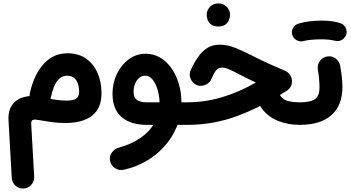

<svg xmlns="http://www.w3.org/2000/svg" viewBox="-20 -674 2014 1102"><path d="M367.3 -368.2Q318.8 -368.2 281.9 -347.7Q244.9 -327.1 218.5 -293Q192.1 -258.9 175.4 -217.6Q158.7 -176.3 150.6 -134.8Q144.7 -104.5 163.3 -83.4Q181.9 -62.4 208.7 -61.6Q233.3 -60.9 249.8 -75.5Q266.4 -90.1 271.2 -112.4Q278.6 -148.1 290.3 -176.9Q302.1 -205.7 320.7 -222.6Q339.4 -239.5 367.3 -239.5Q391.7 -239.5 406.4 -226Q421.1 -212.5 427.7 -191.6Q434.3 -170.7 434.3 -147.8Q434.3 -126.3 424.8 -115.2Q415.3 -104.1 399.1 -100.3Q382.9 -96.6 362.5 -96.6Q328.1 -96.6 291.5 -102.7Q254.9 -108.8 218.4 -116.6Q163.9 -128.8 119.8 -117.6Q75.6 -106.4 50.8 -72.9Q26 -39.3 28.9 16.6L47.5 347.2Q49 372.9 67.5 390.5Q86.1 408.1 111.8 408.1Q139.9 408.1 158.8 387.5Q177.7 366.8 176.1 337.8L159.1 36.9Q158.1 19.4 167.4 15Q176.6 10.5 197.5 14.3Q232.5 20.5 273.4 26.3Q314.2 32.1 356 32.1Q415.9 32.1 462.5 15.4Q509 -1.3 535.8 -39.2Q562.6 -77 562.6 -140.9Q562.6 -202 540.6 -253.6Q518.7 -305.2 475.2 -336.7Q431.8 -368.2 367.3 -368.2Z M824.5 42.7H1055.2Q1082.2 42.7 1100.8 23.6Q1119.5 4.5 1119.5 -22Q1119.5 -49 1100.8 -67.8Q1082.2 -86.7 1055.2 -86.7H823.4Q787 -86.7 766.8 -99.9Q746.7 -113.2 746.7 -147.8Q746.7 -173.1 755.4 -194Q764.2 -214.8 779.3 -227.3Q794.4 -239.7 813 -239.7Q833.3 -239.7 848.7 -224.9Q864.1 -210.1 874.6 -186.3Q885.1 -162.5 890.6 -134.6Q896.1 -106.7 896.1 -80.4Q896.1 -22.7 869.1 27.3Q842.2 77.3 790.3 114.7Q738.4 152.2 663.2 172.9Q637.8 179.9 622.1 201.2Q606.4 222.5 611.5 248.8Q616.5 274.8 639 290.3Q661.5 305.8 687.3 300.8Q754.2 287.2 814.4 253.4Q874.6 219.6 921.1 168.9Q967.7 118.2 994.4 53.7Q1021.2 -10.7 1021.2 -85.2Q1021.2 -142 1006.5 -192.4Q991.7 -242.9 964.5 -281.9Q937.4 -320.9 899.7 -343.2Q862.1 -365.5 815.9 -365.5Q763.1 -365.5 719.9 -334.2Q676.8 -302.9 651.2 -250.7Q625.7 -198.5 625.7 -136.1Q625.7 -47 677.8 -2.1Q729.9 42.7 824.5 42.7Z M1242.1 -417.7Q1200.9 -417.7 1171 -399.5Q1141.1 -381.2 1118.2 -348.8Q1095.2 -316.3 1075.4 -273.8Q1064.3 -249.9 1072.4 -226.7Q1080.4 -203.6 1098.4 -191.9Q1116.9 -179.9 1136.6 -181.6Q1156.2 -183.3 1171.5 -194Q1186.8 -204.6 1192.1 -218.3Q1208.1 -255.4 1220.7 -270.6Q1233.3 -285.9 1254.5 -285.9Q1272.8 -285.9 1298 -274.8Q1323.1 -263.8 1356.7 -245.6Q1378.1 -234.3 1400.9 -223.1Q1423.7 -211.9 1448.5 -200.3Q1350.5 -144.5 1252.9 -115.6Q1155.4 -86.7 1055.2 -86.7Q1028.3 -86.7 1009.2 -67.3Q990 -47.9 990 -22Q990 3.8 1009.2 23.3Q1028.3 42.7 1055.2 42.7Q1208.5 42.7 1348.3 -10.6Q1488.2 -64 1625.6 -153.1Q1655.9 -172.5 1655.9 -208Q1655.9 -226.6 1644.8 -243.4Q1633.7 -260.3 1616.6 -267.5Q1562.6 -290.4 1519.2 -310.1Q1475.7 -329.8 1441.4 -347.7Q1389.2 -374.6 1338.5 -396.2Q1287.8 -417.7 1242.1 -417.7ZM1447.8 -171.5Q1447.8 -98.8 1482.7 -51.3Q1517.7 -3.8 1575.1 19.5Q1632.6 42.7 1699.7 42.7H1700.2Q1727.2 42.7 1745.8 23.6Q1764.5 4.5 1764.5 -22Q1764.5 -49 1745.8 -67.8Q1727.2 -86.7 1700.2 -86.7H1699.7Q1632.3 -86.7 1604.7 -107.8Q1577.1 -129 1577.1 -171.5Q1577.1 -198.5 1558.3 -217.2Q1539.4 -235.8 1512.5 -235.8Q1486 -235.8 1466.9 -217.2Q1447.8 -198.5 1447.8 -171.5ZM1166.4 -589.6Q1166.4 -574.5 1171.5 -560.3Q1177.1 -545.2 1191.4 -533.5Q1205.7 -521.9 1232.9 -521.9Q1259.5 -521.9 1274.2 -533.2Q1288.9 -544.6 1294.6 -560.4Q1300.3 -576.2 1300.3 -589.4Q1300.3 -607.5 1289.8 -624Q1281.7 -636.8 1267.3 -645.6Q1252.9 -654.3 1232.2 -654.3Q1203.5 -654.3 1184.9 -634.5Q1166.4 -614.6 1166.4 -589.6Z M1635.5 -22Q1635.5 4.5 1654.6 23.6Q1673.7 42.7 1700.2 42.7Q1819.8 42.7 1882.6 -13.5Q1945.3 -69.8 1945.3 -173.6Q1945.3 -190.1 1944 -209.2Q1942.7 -228.3 1940 -249.7Q1937.3 -271.1 1932.6 -294.9Q1928.3 -321.4 1907.2 -337.6Q1886.1 -353.8 1859.6 -350.2Q1833.1 -346.7 1817 -325.2Q1800.8 -303.7 1804 -277.2Q1807.5 -257.6 1809.6 -238.5Q1811.8 -219.5 1812.8 -203.1Q1813.8 -186.8 1813.8 -174.3Q1813.8 -123 1788.1 -104.9Q1762.3 -86.7 1700.2 -86.7Q1673.7 -86.7 1654.6 -67.8Q1635.5 -49 1635.5 -22ZM1657.3 -474.2Q1663.5 -454.2 1682.6 -443.5Q1701.7 -432.7 1721.9 -438.2Q1739.4 -443.2 1767 -445.8Q1794.6 -448.4 1827.6 -448.4Q1842.5 -448.4 1854.7 -455.6Q1866.8 -462.9 1874.1 -475.3Q1881.3 -487.7 1881.3 -502.1Q1881.3 -524.2 1865.5 -540Q1849.7 -555.8 1827.6 -555.8Q1792.2 -555.8 1756.2 -551.4Q1720.2 -547 1693 -538.5Q1672 -531.7 1661.8 -513.1Q1651.6 -494.5 1657.3 -474.2ZM1773.9 -502.1Q1773.9 -480 1789.7 -464.2Q1805.5 -448.4 1827.6 -448.4Q1847.3 -448.4 1868 -446Q1888.8 -443.6 1902.8 -440.1Q1913.7 -437.6 1924.3 -439Q1934.9 -440.4 1944.2 -446.2Q1953.4 -451.9 1960.4 -461.8Q1973.6 -481 1967.9 -503.7Q1962.2 -526.5 1941.3 -538.1Q1921.4 -546.3 1892.3 -551Q1863.2 -555.8 1827.6 -555.8Q1805.5 -555.8 1789.7 -540Q1773.9 -524.2 1773.9 -502.1Z"/></svg>

Font: Mikhak VF
Style: Regular
Weight: 100
Designer: Amin Abedi
Version: Version 3.001